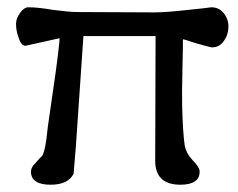

<svg xmlns="http://www.w3.org/2000/svg" viewBox="-20 -495 654 527"><path d="M607 -422Q607 -400 594.5 -382.5Q582 -365 562 -365Q558 -365 519 -376Q483 -388 482 -387Q482 -388 482 -382.5Q482 -377 482 -373Q482 -369 482 -360.5Q482 -352 481.5 -341.5Q481 -331 481 -320Q479 -233 480 -202Q482 -129 487 -96Q491 -74 509 -55Q528 -36 528 -24Q528 12 475 12Q406 12 406 -54L407 -396H209L188 -90Q186 -62 182 -18Q167 12 119 12Q65 12 65 -24Q65 -36 77 -47Q93 -66 95 -66Q105 -80 111 -145L133 -298Q137 -327 139.5 -348.5Q142 -370 143 -380Q144 -390 143 -390L53 -370Q46 -368 40.5 -373.5Q35 -379 31 -392Q24 -410 24 -430Q24 -444 35 -459.5Q46 -475 58 -475Q84 -475 125 -468Q170 -462 191 -462L404 -461Q436 -461 498 -468Q514 -470 536 -472L560 -475Q581 -475 594 -459Q607 -443 607 -422Z"/></svg>

Font: GFS Complutum
Style: Regular
Weight: 400
Designer: George D. Matthiopoulos
Foundry: George D. Matthiopoulos
Version: Version 1.000